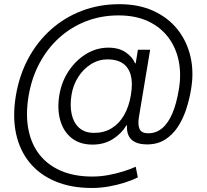

<svg xmlns="http://www.w3.org/2000/svg" viewBox="-20 -723 1009 936"><path d="M427.7 193.4Q327.1 193.4 250.5 161.4Q173.8 129.4 125 70.3Q76.2 11.2 58.3 -71.5Q40.5 -154.3 57.1 -255.4Q73.7 -355.5 117.7 -437.5Q161.6 -519.5 228.3 -578.9Q294.9 -638.2 379.4 -670.4Q463.9 -702.6 562 -702.6Q657.2 -702.6 729 -669.4Q800.8 -636.2 846.2 -578.6Q891.6 -521 908.7 -446.5Q925.8 -372.1 911.6 -288.6Q903.3 -237.3 887.2 -189Q871.1 -140.6 845.5 -102.3Q819.8 -64 783.2 -41.5Q746.6 -19 697.3 -19Q661.6 -19 639.2 -30Q616.7 -41 606.9 -61.8Q597.2 -82.5 599.1 -111.8H596.2Q573.2 -72.8 530.8 -45.4Q488.3 -18.1 431.2 -18.1Q369.1 -18.1 329.1 -50Q289.1 -82 273.7 -136.5Q258.3 -190.9 269 -257.8Q279.8 -324.2 314.7 -376.7Q349.6 -429.2 400.1 -460Q450.7 -490.7 508.3 -490.7Q559.6 -490.7 593 -467.8Q626.5 -444.8 638.2 -414.6H641.6L652.3 -480.5H711.9L657.2 -151.9Q650.9 -114.3 660.6 -93.8Q670.4 -73.2 702.6 -73.2Q740.7 -73.2 770.3 -97.7Q799.8 -122.1 820.3 -170.2Q840.8 -218.3 852.1 -288.6Q864.3 -361.3 851.1 -426.3Q837.9 -491.2 800.3 -541Q762.7 -590.8 701.9 -619.4Q641.1 -647.9 557.6 -647.9Q474.1 -647.9 400.9 -619.9Q327.6 -591.8 269.5 -539.6Q211.4 -487.3 172.6 -414.8Q133.8 -342.3 119.1 -253.4Q104.5 -164.6 118.4 -92.5Q132.3 -20.5 172.6 30.8Q212.9 82 277.8 109.9Q342.8 137.7 430.2 137.7Q470.2 137.7 510 130.1Q549.8 122.6 584.2 111.6Q618.7 100.6 641.6 89.8L651.9 141.6Q624 155.8 587.2 167.5Q550.3 179.2 509.5 186.3Q468.8 193.4 427.7 193.4ZM439 -75.2Q486.8 -75.2 523.7 -97.4Q560.5 -119.6 584.7 -161.4Q608.9 -203.1 618.2 -260.7Q627.9 -318.4 617.4 -356.7Q606.9 -395 578.4 -414.3Q549.8 -433.6 504.4 -433.6Q461.4 -433.6 424.3 -410.6Q387.2 -387.7 361.8 -348.4Q336.4 -309.1 328.6 -260.3Q320.3 -209 329.3 -167Q338.4 -125 365.7 -100.1Q393.1 -75.2 439 -75.2Z"/></svg>

Font: Inter 17pt Light
Style: Italic
Weight: 300
Italic angle: -9.3988°
Version: Version 4.001;git-66647c0bb